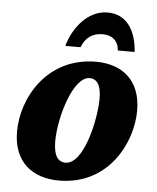

<svg xmlns="http://www.w3.org/2000/svg" viewBox="-55 -822 718 878"><g transform="rotate(5 304.5 -382.5)"><path d="M224 -606H294C312 -654 346 -674 390 -674C432 -674 461 -652 465 -606H542C536 -703 492 -775 404 -775C309 -775 245 -684 224 -606ZM248 10C476 10 577 -193 577 -339C577 -485 484 -546 371 -546C145 -546 38 -350 38 -197C38 -59 124 10 248 10ZM271 -74C236 -74 216 -102 216 -168C216 -277 272 -469 348 -469C380 -469 401 -443 401 -380C401 -283 355 -74 271 -74Z"/></g></svg>

Font: Noto Serif SemiCondensed Black
Style: Italic
Weight: 900
Width: 4
Italic angle: -12°
Designer: Monotype Design Team
Foundry: Monotype Imaging Inc.
Version: Version 2.014